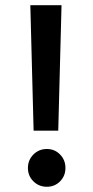

<svg xmlns="http://www.w3.org/2000/svg" viewBox="-20 -715 361 742"><path d="M109.9 -210 97.2 -694.8H217.8L205.1 -210ZM161.1 6.8Q130.4 6.8 109.1 -14.2Q87.9 -35.2 87.9 -65.9Q87.9 -96.7 109.1 -117.9Q130.4 -139.2 161.1 -139.2Q191.4 -139.2 212.2 -117.9Q232.9 -96.7 232.9 -65.9Q232.9 -35.2 212.2 -14.2Q191.4 6.8 161.1 6.8Z"/></svg>

Font: SVN-Poppins Medium
Style: Regular
Weight: 500
Designer: Ninad Kale (Devanagari), Jonny Pinhorn (Latin)
Foundry: Indian Type Foundry
Version: Version 3.002 2017